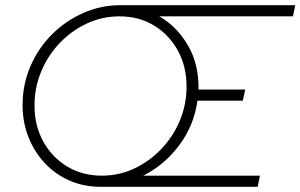

<svg xmlns="http://www.w3.org/2000/svg" viewBox="-20 -720 1158 740"><path d="M368 0Q303 0 248 -24Q193 -48 152.5 -91.5Q112 -135 89.5 -192Q67 -249 67 -315Q67 -394 97 -464Q127 -534 180 -587Q233 -640 301 -670Q369 -700 444 -700H1118L1109 -657H594Q663 -617 705 -544Q747 -471 745 -375H925L916 -332H741Q728 -237 671 -160.5Q614 -84 532 -43H982L973 0ZM373 -43Q439 -43 497.5 -70.5Q556 -98 601.5 -145.5Q647 -193 673 -255Q699 -317 699 -387Q699 -464 665.5 -525Q632 -586 574 -621.5Q516 -657 440 -657Q374 -657 315 -629.5Q256 -602 210.5 -554.5Q165 -507 139 -445Q113 -383 113 -313Q113 -236 146.5 -175Q180 -114 238.5 -78.5Q297 -43 373 -43Z"/></svg>

Font: Red Hat Display VF
Style: Italic
Weight: 300
Italic angle: -12°
Designer: Pentagram, MCKL
Foundry: Pentagram, MCKL
Version: Version 1.023